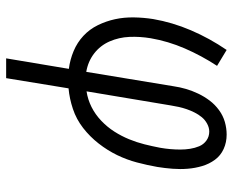

<svg xmlns="http://www.w3.org/2000/svg" viewBox="-88 -472 775 640"><g transform="rotate(90 300.0 -152.5)"><path d="M175 215 210 6Q179 2 150.5 -10Q122 -22 100 -42.5Q78 -63 64.5 -90.5Q51 -118 44.5 -148Q38 -178 38.5 -210.5Q39 -243 44 -275Q55 -339 81.5 -401Q108 -463 147 -520L200 -488Q166 -436 142 -380.5Q118 -325 108 -267Q102 -231 103.5 -196Q105 -161 118.5 -130Q132 -99 158.5 -78.5Q185 -58 220 -52L268 -343Q271 -364 277 -384.5Q283 -405 292.5 -425Q302 -445 315.5 -463Q329 -481 347.5 -494.5Q366 -508 387 -514Q408 -520 429 -520Q455 -520 477 -510Q499 -500 513 -481Q527 -462 534 -438.5Q541 -415 543 -390Q545 -365 543 -339.5Q541 -314 537 -289Q531 -255 522 -221Q513 -187 497.5 -155Q482 -123 459 -93.5Q436 -64 407 -41.5Q378 -19 343.5 -7.5Q309 4 275 7L241 215ZM285 -53Q312 -57 337 -69.5Q362 -82 383 -102Q404 -122 419 -145.5Q434 -169 444.5 -194.5Q455 -220 461.5 -246Q468 -272 473 -298Q476 -315 477.5 -332Q479 -349 479 -365.5Q479 -382 476.5 -398Q474 -414 468 -428.5Q462 -443 449 -452.5Q436 -462 419 -462Q406 -462 393 -455Q380 -448 371 -437Q362 -426 355.5 -413Q349 -400 344.5 -387Q340 -374 337 -360.5Q334 -347 332 -334Z"/></g></svg>

Font: Iosevka SS04 Light Extended
Style: Italic
Weight: 300
Width: 7
Italic angle: -9°
Monospace: yes
Designer: Belleve Invis
Foundry: Belleve Invis
Version: Version 19.0.0; ttfautohint (v1.8.4)